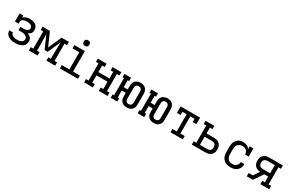

<svg xmlns="http://www.w3.org/2000/svg" viewBox="187 -2220 5626 3705"><g transform="rotate(30 3000.0 -367.5)"><path d="M303 8Q278 8 253 5.5Q228 3 204 -4.5Q180 -12 158 -24.5Q136 -37 119.5 -56Q103 -75 94 -98.5Q85 -122 85 -147Q85 -148 85 -148Q85 -148 85 -148H167Q167 -134 174 -120Q181 -106 192 -96.5Q203 -87 216.5 -81Q230 -75 244.5 -71.5Q259 -68 273.5 -67Q288 -66 303 -66Q318 -66 333 -67Q348 -68 362.5 -71.5Q377 -75 390.5 -81Q404 -87 415.5 -97.5Q427 -108 433 -122Q439 -136 439 -151Q439 -166 433 -180.5Q427 -195 415.5 -205.5Q404 -216 390 -222.5Q376 -229 361 -232.5Q346 -236 330.5 -237.5Q315 -239 300 -239H238V-312H300Q314 -312 327.5 -313.5Q341 -315 354 -318Q367 -321 379.5 -326.5Q392 -332 402 -341Q412 -350 417.5 -363Q423 -376 423 -389Q423 -403 417.5 -415.5Q412 -428 401.5 -437Q391 -446 378.5 -451Q366 -456 353 -459Q340 -462 326.5 -463.5Q313 -465 300 -465Q286 -465 273 -463.5Q260 -462 247.5 -459.5Q235 -457 222.5 -452Q210 -447 199.5 -439Q189 -431 183 -419Q177 -407 177 -394V-349H95V-530H177V-484Q191 -499 208.5 -510Q226 -521 245.5 -527Q265 -533 285 -535.5Q305 -538 326 -538Q326 -538 326 -538Q326 -538 326 -538Q326 -538 326 -538Q326 -538 326 -538Q348 -538 369.5 -535Q391 -532 411.5 -525Q432 -518 450.5 -505Q469 -492 481.5 -474Q494 -456 499.5 -435Q505 -414 505 -392Q505 -373 500 -354Q495 -335 483.5 -320Q472 -305 456 -294.5Q440 -284 422 -277Q442 -269 461 -258Q480 -247 494.5 -230.5Q509 -214 515 -192.5Q521 -171 521 -149Q521 -124 513 -99.5Q505 -75 488 -56Q471 -37 449 -24.5Q427 -12 402.5 -4.5Q378 3 353 5.5Q328 8 303 8Z M607 0V-74H663V-457H607V-530H770L900 -236L1030 -530H1193V-457H1137V-74H1193V0H998V-74H1054V-106Q1054 -190 1056 -274Q1058 -358 1059 -442L934 -159H866L741 -442Q742 -358 744 -274Q746 -190 746 -106V-74H802V0Z M1299 0V-74H1467V-457H1315V-530H1549V-74H1701V0ZM1500 -618Q1487 -618 1475 -621.5Q1463 -625 1454 -634Q1445 -643 1441.5 -655Q1438 -667 1438 -680Q1438 -693 1441.5 -705Q1445 -717 1454 -726Q1463 -735 1475 -739Q1487 -743 1500 -743Q1513 -743 1525 -739Q1537 -735 1546 -726Q1555 -717 1559 -705Q1563 -693 1563 -680Q1563 -667 1559 -655Q1555 -643 1546 -634Q1537 -625 1525 -621.5Q1513 -618 1500 -618Z M1838 0V-74H1895V-457H1838V-530H2034V-456H1977V-310H2223V-457H2166V-530H2362V-456H2305V-74H2362V0H2166V-74H2223V-237H1977V-74H2034V0Z M2790 8Q2769 8 2748.5 4.5Q2728 1 2709.5 -8.5Q2691 -18 2676 -33Q2661 -48 2651.5 -66.5Q2642 -85 2638.5 -105.5Q2635 -126 2635 -147V-228H2546V-74H2578V0H2431V-74H2463V-457H2431V-530H2578V-456H2546V-302H2635V-383Q2635 -404 2638.5 -424.5Q2642 -445 2651.5 -463.5Q2661 -482 2676 -497Q2691 -512 2709.5 -521.5Q2728 -531 2748.5 -535.5Q2769 -540 2790 -540Q2811 -540 2831.5 -535.5Q2852 -531 2870.5 -521.5Q2889 -512 2904 -497Q2919 -482 2928 -463.5Q2937 -445 2941 -424.5Q2945 -404 2945 -383V-147Q2945 -126 2941.5 -105.5Q2938 -85 2928.5 -66.5Q2919 -48 2904 -33Q2889 -18 2870.5 -8.5Q2852 1 2831.5 4.5Q2811 8 2790 8ZM2790 -66Q2805 -66 2820 -71.5Q2835 -77 2845 -89Q2855 -101 2858.5 -116.5Q2862 -132 2862 -147V-383Q2862 -399 2858 -414Q2854 -429 2844.5 -441Q2835 -453 2819.5 -459Q2804 -465 2789 -465Q2774 -465 2759 -459Q2744 -453 2734.5 -441Q2725 -429 2721.5 -413.5Q2718 -398 2718 -383V-147Q2718 -132 2721.5 -116.5Q2725 -101 2735 -89Q2745 -77 2759.5 -71.5Q2774 -66 2790 -66Z M3390 8Q3369 8 3348.5 4.5Q3328 1 3309.5 -8.5Q3291 -18 3276 -33Q3261 -48 3251.5 -66.5Q3242 -85 3238.5 -105.5Q3235 -126 3235 -147V-228H3146V-74H3178V0H3031V-74H3063V-457H3031V-530H3178V-456H3146V-302H3235V-383Q3235 -404 3238.5 -424.5Q3242 -445 3251.5 -463.5Q3261 -482 3276 -497Q3291 -512 3309.5 -521.5Q3328 -531 3348.5 -535.5Q3369 -540 3390 -540Q3411 -540 3431.5 -535.5Q3452 -531 3470.5 -521.5Q3489 -512 3504 -497Q3519 -482 3528 -463.5Q3537 -445 3541 -424.5Q3545 -404 3545 -383V-147Q3545 -126 3541.5 -105.5Q3538 -85 3528.5 -66.5Q3519 -48 3504 -33Q3489 -18 3470.5 -8.5Q3452 1 3431.5 4.5Q3411 8 3390 8ZM3390 -66Q3405 -66 3420 -71.5Q3435 -77 3445 -89Q3455 -101 3458.5 -116.5Q3462 -132 3462 -147V-383Q3462 -399 3458 -414Q3454 -429 3444.5 -441Q3435 -453 3419.5 -459Q3404 -465 3389 -465Q3374 -465 3359 -459Q3344 -453 3334.5 -441Q3325 -429 3321.5 -413.5Q3318 -398 3318 -383V-147Q3318 -132 3321.5 -116.5Q3325 -101 3335 -89Q3345 -77 3359.5 -71.5Q3374 -66 3390 -66Z M3763 0V-74H3859V-457H3765V-385H3683V-530H4117V-385H4035V-456H3941V-74H4037V0Z M4238 0V-74H4295V-457H4238V-530H4434V-457H4377V-328H4540Q4563 -328 4585.5 -324.5Q4608 -321 4628.5 -311.5Q4649 -302 4666 -286.5Q4683 -271 4694 -251.5Q4705 -232 4709 -209.5Q4713 -187 4713 -164Q4713 -141 4709 -119Q4705 -97 4694 -77Q4683 -57 4666 -41.5Q4649 -26 4628.5 -16.5Q4608 -7 4585.5 -3.5Q4563 0 4540 0ZM4377 -73H4540Q4558 -73 4576 -78.5Q4594 -84 4607 -97Q4620 -110 4625.5 -128Q4631 -146 4631 -164Q4631 -182 4625.5 -200Q4620 -218 4607 -231Q4594 -244 4576 -249.5Q4558 -255 4540 -255H4377Z M5098 8Q5069 8 5040.5 2.5Q5012 -3 4986.5 -16.5Q4961 -30 4941 -51Q4921 -72 4908.5 -98Q4896 -124 4891.5 -152.5Q4887 -181 4887 -210V-320Q4887 -347 4890.5 -374.5Q4894 -402 4904 -427Q4914 -452 4931 -474Q4948 -496 4970.5 -511Q4993 -526 5020 -532Q5047 -538 5075 -538Q5096 -538 5117.5 -534.5Q5139 -531 5158.5 -522Q5178 -513 5194.5 -499Q5211 -485 5223 -467V-530H5305V-349H5223Q5223 -373 5215 -396Q5207 -419 5189.5 -435Q5172 -451 5148.5 -458Q5125 -465 5101 -465Q5083 -465 5064.5 -461Q5046 -457 5030 -447.5Q5014 -438 5001.5 -424Q4989 -410 4982 -392.5Q4975 -375 4972 -357Q4969 -339 4969 -320V-210Q4969 -192 4971.5 -173.5Q4974 -155 4981.5 -138Q4989 -121 5000.5 -106.5Q5012 -92 5027.5 -82.5Q5043 -73 5061 -69.5Q5079 -66 5098 -66Q5122 -66 5145.5 -72Q5169 -78 5187.5 -94Q5206 -110 5215.5 -133Q5225 -156 5225 -181Q5225 -181 5225 -181Q5225 -181 5225 -181H5307Q5307 -181 5307 -181Q5307 -181 5307 -181Q5307 -154 5300.5 -128Q5294 -102 5280 -79.5Q5266 -57 5246 -39.5Q5226 -22 5201.5 -11Q5177 0 5150.5 4Q5124 8 5098 8Z M5463 0V-74H5555L5643 -203Q5611 -204 5580.5 -215.5Q5550 -227 5528 -250Q5506 -273 5496.5 -304Q5487 -335 5487 -366Q5487 -389 5491 -411.5Q5495 -434 5506 -453.5Q5517 -473 5534 -488.5Q5551 -504 5571.5 -513.5Q5592 -523 5614.5 -526.5Q5637 -530 5660 -530H5962V-456H5905V-74H5962V0H5766V-74H5823V-203H5736L5599 0ZM5823 -276V-457H5660Q5641 -457 5623.5 -451.5Q5606 -446 5593 -433Q5580 -420 5574.5 -402Q5569 -384 5569 -366Q5569 -348 5574.5 -330.5Q5580 -313 5593 -300Q5606 -287 5623.5 -281.5Q5641 -276 5660 -276Z"/></g></svg>

Font: Iosevka Curly Slab Extended
Style: Regular
Weight: 400
Width: 7
Monospace: yes
Designer: Belleve Invis
Foundry: Belleve Invis
Version: Version 11.1.0; ttfautohint (v1.8.3)